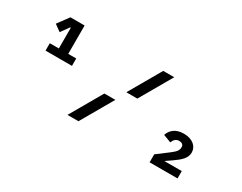

<svg xmlns="http://www.w3.org/2000/svg" viewBox="-81 -1129 1962 1559"><g transform="rotate(30 900.0 -349.0)"><path d="M186.1 -362.9H433.9V-432.2H359V-698.2H225.9L149.1 -594.1L209.9 -550.1L264.9 -626.1H271V-432.2H186.1ZM601.2 0H704.2L877.1 -300.1H774.1ZM923.3 -398.1H1026.3L1199.2 -698.2H1096.2ZM1362.2 -252.1 1435.4 -224.1C1445.3 -251.1 1463.4 -271 1493.3 -271C1516.3 -271 1535.2 -259.9 1535.2 -237.9V-236.2C1535.2 -207 1523.4 -190 1477.3 -154.8L1371.4 -74.9V0H1633.2V-68.9H1469.5L1523.4 -105.8C1584.2 -148.1 1628.2 -183.9 1628.2 -239C1628.2 -296.9 1579.2 -340.9 1497.2 -340.9C1414.4 -340.9 1377.1 -296.2 1362.2 -252.1Z"/></g></svg>

Font: Margiela Mono Bold
Style: Regular
Weight: 700
Designer: Mike Abbink, Paul van der Laan, Pieter van Rosmalen
Foundry: Bold Monday
Version: Version 2.003 2021